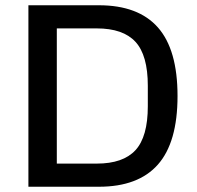

<svg xmlns="http://www.w3.org/2000/svg" viewBox="-20 -710 748 730"><path d="M88 -690H356Q506 -690 580.5 -605.5Q655 -521 655 -345Q655 -169 580.5 -84.5Q506 0 356 0H88ZM348 -88Q448 -88 495 -139Q542 -190 542 -306V-384Q542 -500 495 -551Q448 -602 348 -602H196V-88Z"/></svg>

Font: Mozilla Text BETA Medium
Style: Regular
Weight: 500
Designer: Studio DRAMA
Foundry: Studio DRAMA
Version: Version 0.100